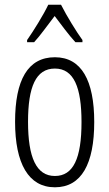

<svg xmlns="http://www.w3.org/2000/svg" viewBox="-20 -785 464 815"><path d="M239 -765H185C164 -721 123 -655 95 -615V-606H125C151 -634 184 -681 212 -717C241 -679 272 -636 300 -606H330V-615C307 -646 262 -719 239 -765ZM380 -267C380 -443 326 -542 213 -542C98 -542 44 -445 44 -268C44 -91 101 10 213 10C326 10 380 -90 380 -267ZM99 -268C99 -416 132 -494 213 -494C294 -494 326 -413 326 -267C326 -112 291 -38 213 -38C134 -38 99 -117 99 -268Z"/></svg>

Font: Noto Sans Khmer UI ExtraCondensed Light
Style: Regular
Weight: 300
Width: 2
Designer: Danh Hong and the Monotype Design Team
Foundry: Monotype Imaging Inc.
Version: Version 2.002